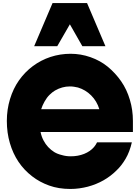

<svg xmlns="http://www.w3.org/2000/svg" viewBox="-20 -1234 920 1264"><path d="M855 -438V-365H247Q253 -335 266.5 -309.5Q280 -284 297 -266Q316 -246 337 -233Q358 -220 388 -213Q401 -209 415.5 -207Q430 -205 446 -205Q494 -205 534 -221Q574 -237 599 -266Q605 -273 610 -281Q615 -289 619 -297H848Q834 -235 807 -189Q780 -143 747 -112Q709 -74 661.5 -47Q614 -20 558 -5Q531 2 502 6Q473 10 443 10Q366 10 303.5 -12.5Q241 -35 192 -73Q85 -155 45 -292Q25 -360 25 -438Q25 -513 46 -582Q67 -651 105 -705Q144 -760 196.5 -799Q249 -838 312 -859Q376 -880 445 -880Q512 -880 576 -857.5Q640 -835 689 -795Q740 -753 777.5 -699Q815 -645 835 -577Q855 -511 855 -438ZM251 -515H634Q618 -568 580 -606Q543 -643 493 -658Q480 -661 467 -663Q454 -665 440 -665Q389 -665 342 -638Q325 -628 306.5 -610Q288 -592 273 -565Q259 -540 251 -515ZM205 -930 326 -1214H553L674 -930H522L440 -1074L357 -930Z"/></svg>

Font: Boldonse
Style: Regular
Weight: 400
Designer: Universitype Foundry
Foundry: Universitype Foundry
Version: Version 1.000; ttfautohint (v1.8.4.7-5d5b)